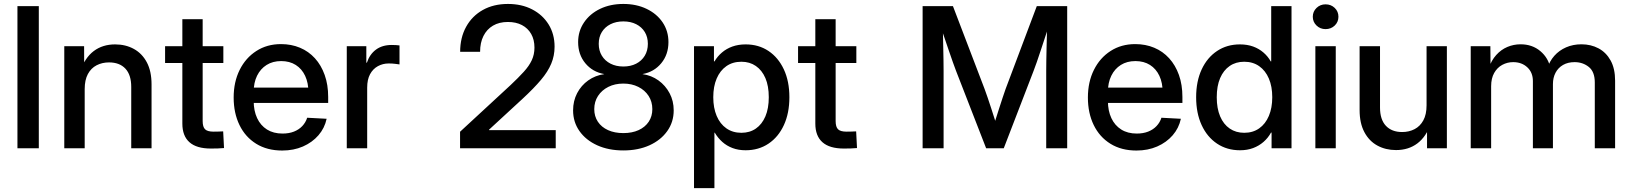

<svg xmlns="http://www.w3.org/2000/svg" viewBox="-20 -759 8350 983"><path d="M178.7 -727.5V0H69.3V-727.5Z M413.6 -302.7V0H309.1V-522.5H410.6L411.1 -393.1H390.1Q414.6 -463.4 460 -497.6Q505.4 -531.7 569.3 -531.7Q623 -531.7 665.3 -508.5Q707.5 -485.4 731.7 -439.9Q755.9 -394.5 755.9 -326.7V0H651.9V-314Q651.9 -375.5 622.1 -407.5Q592.3 -439.5 538.1 -439.5Q502.9 -439.5 474.6 -424.8Q446.3 -410.2 429.9 -379.9Q413.6 -349.6 413.6 -302.7Z M1123.5 -522.5V-436.5H825.2V-522.5ZM913.6 -660.6H1017.6V-139.2Q1017.6 -109.4 1029.8 -97.2Q1042 -85 1073.2 -85Q1084 -85 1098.1 -85.4Q1112.3 -85.9 1122.6 -86.4L1127 -1Q1112.8 0.5 1094.7 1Q1076.7 1.5 1059.6 1.5Q986.3 1.5 950 -30.8Q913.6 -63 913.6 -126.5Z M1424.8 11.7Q1347.7 11.7 1291.7 -22.9Q1235.8 -57.6 1206.1 -118.9Q1176.3 -180.2 1176.3 -259.8Q1176.3 -339.4 1207 -401.1Q1237.8 -462.9 1292.5 -498Q1347.2 -533.2 1418.5 -533.2Q1471.7 -533.2 1515.9 -514.6Q1560.1 -496.1 1592.3 -460.7Q1624.5 -425.3 1642.3 -375.2Q1660.2 -325.2 1660.2 -262.7V-231.9H1225.6V-310.5H1606L1559.1 -286.1Q1559.1 -335 1542.2 -370.8Q1525.4 -406.7 1494.1 -426.5Q1462.9 -446.3 1419.4 -446.3Q1376.5 -446.3 1345 -426.5Q1313.5 -406.7 1296.1 -371.3Q1278.8 -335.9 1278.8 -289.1V-242.2Q1278.8 -191.9 1296.4 -154.3Q1314 -116.7 1346.9 -95.9Q1379.9 -75.2 1426.3 -75.2Q1459.5 -75.2 1484.9 -85.2Q1510.3 -95.2 1527.6 -113.5Q1544.9 -131.8 1552.7 -156.2L1652.3 -150.9Q1642.1 -103 1610.4 -66.4Q1578.6 -29.8 1531 -9Q1483.4 11.7 1424.8 11.7Z M1755.4 0V-522.5H1855.5V-438H1858.4Q1872.6 -481 1904.8 -504.9Q1937 -528.8 1985.8 -528.8Q1997.1 -528.8 2007.8 -528.1Q2018.6 -527.3 2025.4 -526.4V-429.2Q2019.5 -430.2 2003.9 -432.1Q1988.3 -434.1 1970.2 -434.1Q1939.9 -434.1 1914.6 -420.2Q1889.2 -406.2 1874.5 -378.9Q1859.9 -351.6 1859.9 -310.5V0Z M2335.4 0V-84.5L2593.8 -323.2Q2634.3 -361.3 2661.6 -391.4Q2689 -421.4 2702.6 -450.7Q2716.3 -480 2716.3 -515.1Q2716.3 -555.7 2699.5 -585.2Q2682.6 -614.7 2652.3 -630.6Q2622.1 -646.5 2580.1 -646.5Q2535.6 -646.5 2503.9 -627.7Q2472.2 -608.9 2455.1 -574.7Q2438 -540.5 2438 -493.7H2335.9Q2335.9 -566.4 2366.5 -621.8Q2397 -677.2 2452.1 -708Q2507.3 -738.8 2580.6 -738.8Q2650.9 -738.8 2704.6 -710.9Q2758.3 -683.1 2788.8 -633.8Q2819.3 -584.5 2819.3 -520Q2819.3 -473.6 2802.2 -432.9Q2785.2 -392.1 2749.5 -349.9Q2713.9 -307.6 2657.7 -255.4L2483.9 -95.2V-92.8H2825.2V0Z M3171.4 11.2Q3095.7 11.2 3037.6 -15.1Q2979.5 -41.5 2946.8 -87.9Q2914.1 -134.3 2914.1 -193.8Q2914.1 -242.2 2934.8 -282Q2955.6 -321.8 2991.7 -347.4Q3027.8 -373 3073.2 -379.4V-379.9Q3013.7 -390.6 2976.8 -435.1Q2939.9 -479.5 2939.9 -543.5Q2939.9 -599.6 2970 -644Q3000 -688.5 3052.2 -713.6Q3104.5 -738.8 3171.4 -738.8Q3238.3 -738.8 3290.5 -713.6Q3342.8 -688.5 3372.6 -644.3Q3402.3 -600.1 3402.3 -543.5Q3402.3 -480 3365.5 -435.3Q3328.6 -390.6 3270 -379.9V-379.4Q3315.4 -373 3351.3 -347.2Q3387.2 -321.3 3408.2 -281.7Q3429.2 -242.2 3429.2 -193.8Q3429.2 -134.3 3396.2 -87.9Q3363.3 -41.5 3305.2 -15.1Q3247.1 11.2 3171.4 11.2ZM3171.4 -77.6Q3216.3 -77.6 3249.5 -92.8Q3282.7 -107.9 3301.3 -135.7Q3319.8 -163.6 3319.8 -200.2Q3319.8 -238.3 3300.8 -267.8Q3281.7 -297.4 3248 -314.2Q3214.4 -331.1 3171.4 -331.1Q3127.9 -331.1 3094.5 -314.2Q3061 -297.4 3041.7 -267.8Q3022.5 -238.3 3022.5 -200.2Q3022.5 -163.6 3041 -135.7Q3059.6 -107.9 3093 -92.8Q3126.5 -77.6 3171.4 -77.6ZM3171.4 -418.5Q3208.5 -418.5 3236.8 -432.9Q3265.1 -447.3 3281 -473.6Q3296.9 -500 3296.9 -534.7Q3296.9 -569.3 3281.2 -595Q3265.6 -620.6 3237.3 -635Q3209 -649.4 3171.4 -649.4Q3133.8 -649.4 3105.5 -635Q3077.1 -620.6 3061.3 -595Q3045.4 -569.3 3045.4 -534.7Q3045.4 -500 3061.3 -473.9Q3077.1 -447.8 3105.7 -433.1Q3134.3 -418.5 3171.4 -418.5Z M3533.2 204.1V-522.5H3635.3V-444.8H3638.2Q3653.3 -470.7 3676.3 -490.2Q3699.2 -509.8 3729.7 -520.8Q3760.3 -531.7 3797.4 -531.7Q3864.3 -531.7 3914.6 -498Q3964.8 -464.4 3993.2 -403.6Q4021.5 -342.8 4021.5 -261.2Q4021.5 -179.7 3993.4 -118.7Q3965.3 -57.6 3914.8 -23.7Q3864.3 10.3 3797.4 10.3Q3760.3 10.3 3730.5 -1Q3700.7 -12.2 3678 -32.5Q3655.3 -52.7 3639.6 -79.6H3637.7V204.1ZM3775.9 -79.1Q3818.4 -79.1 3849.9 -100.8Q3881.3 -122.6 3898.7 -163.3Q3916 -204.1 3916 -261.2Q3916 -318.8 3898.7 -359.1Q3881.3 -399.4 3849.9 -421.1Q3818.4 -442.9 3775.9 -442.9Q3731 -442.9 3698.7 -420.2Q3666.5 -397.5 3649.2 -356.9Q3631.8 -316.4 3631.8 -261.2Q3631.8 -206.5 3649.2 -165.5Q3666.5 -124.5 3699 -101.8Q3731.4 -79.1 3775.9 -79.1Z M4364.3 -522.5V-436.5H4065.9V-522.5ZM4154.3 -660.6H4258.3V-139.2Q4258.3 -109.4 4270.5 -97.2Q4282.7 -85 4314 -85Q4324.7 -85 4338.9 -85.4Q4353 -85.9 4363.3 -86.4L4367.7 -1Q4353.5 0.5 4335.4 1Q4317.4 1.5 4300.3 1.5Q4227.1 1.5 4190.7 -30.8Q4154.3 -63 4154.3 -126.5Z M4703.6 0V-727.5H4858.9L5021 -303.2Q5027.8 -285.2 5036.9 -258.3Q5045.9 -231.4 5055.7 -201.7Q5065.4 -171.9 5074 -144.5Q5082.5 -117.2 5087.9 -98.6H5062.5Q5067.9 -117.2 5076.4 -144.3Q5085 -171.4 5094.5 -201.2Q5104 -231 5113 -258.1Q5122.1 -285.2 5128.4 -303.2L5288.1 -727.5H5443.8V0H5336.4V-395.5Q5336.4 -418.9 5336.9 -448.5Q5337.4 -478 5338.1 -510.5Q5338.9 -543 5339.8 -575.9Q5340.8 -608.9 5340.8 -639.6H5354Q5342.3 -604 5330.6 -568.4Q5318.8 -532.7 5308.1 -500.2Q5297.4 -467.8 5288.1 -440.9Q5278.8 -414.1 5271.5 -395.5L5119.1 0H5028.8L4875 -395.5Q4867.7 -414.1 4858.4 -440.7Q4849.1 -467.3 4837.9 -499.8Q4826.7 -532.2 4814.7 -567.9Q4802.7 -603.5 4790 -639.6H4806.6Q4807.1 -609.4 4807.9 -576.7Q4808.6 -543.9 4809.3 -511.5Q4810.1 -479 4810.5 -449.2Q4811 -419.4 4811 -395.5V0Z M5798.3 11.7Q5721.2 11.7 5665.3 -22.9Q5609.4 -57.6 5579.6 -118.9Q5549.8 -180.2 5549.8 -259.8Q5549.8 -339.4 5580.6 -401.1Q5611.3 -462.9 5666 -498Q5720.7 -533.2 5792 -533.2Q5845.2 -533.2 5889.4 -514.6Q5933.6 -496.1 5965.8 -460.7Q5998 -425.3 6015.9 -375.2Q6033.7 -325.2 6033.7 -262.7V-231.9H5599.1V-310.5H5979.5L5932.6 -286.1Q5932.6 -335 5915.8 -370.8Q5898.9 -406.7 5867.7 -426.5Q5836.4 -446.3 5793 -446.3Q5750 -446.3 5718.5 -426.5Q5687 -406.7 5669.7 -371.3Q5652.3 -335.9 5652.3 -289.1V-242.2Q5652.3 -191.9 5669.9 -154.3Q5687.5 -116.7 5720.5 -95.9Q5753.4 -75.2 5799.8 -75.2Q5833 -75.2 5858.4 -85.2Q5883.8 -95.2 5901.1 -113.5Q5918.5 -131.8 5926.3 -156.2L6025.9 -150.9Q6015.6 -103 5983.9 -66.4Q5952.1 -29.8 5904.5 -9Q5856.9 11.7 5798.3 11.7Z M6328.6 10.3Q6261.7 10.3 6210.9 -23.7Q6160.2 -57.6 6132.1 -118.7Q6104 -179.7 6104 -261.2Q6104 -342.8 6132.3 -403.6Q6160.6 -464.4 6211.2 -498Q6261.7 -531.7 6328.1 -531.7Q6365.7 -531.7 6395.8 -520.8Q6425.8 -509.8 6448.5 -490.2Q6471.2 -470.7 6485.8 -444.8H6488.3V-727.5H6592.3V0H6490.2V-80.1H6487.3Q6472.2 -52.7 6449 -32.5Q6425.8 -12.2 6395.8 -1Q6365.7 10.3 6328.6 10.3ZM6350.1 -79.1Q6394.5 -79.1 6426.8 -101.8Q6459 -124.5 6476.3 -165.5Q6493.7 -206.5 6493.7 -261.2Q6493.7 -316.4 6476.3 -356.9Q6459 -397.5 6426.8 -420.2Q6394.5 -442.9 6350.1 -442.9Q6307.1 -442.9 6275.6 -421.1Q6244.1 -399.4 6226.8 -359.1Q6209.5 -318.8 6209.5 -261.2Q6209.5 -204.1 6226.8 -163.3Q6244.1 -122.6 6275.9 -100.8Q6307.6 -79.1 6350.1 -79.1Z M6714.4 0V-522.5H6818.8V0ZM6766.6 -609.9Q6739.3 -609.9 6720.2 -628.4Q6701.2 -647 6701.2 -673.3Q6701.2 -699.7 6720.2 -718.3Q6739.3 -736.8 6766.6 -736.8Q6794.4 -736.8 6813.5 -718.5Q6832.5 -700.2 6832.5 -673.3Q6832.5 -646.5 6813.5 -628.2Q6794.4 -609.9 6766.6 -609.9Z M7127.4 9.3Q7074.2 9.3 7032 -13.7Q6989.7 -36.6 6965.3 -82.5Q6940.9 -128.4 6940.9 -195.3V-522.5H7045.4V-208.5Q7045.4 -147 7075.4 -115Q7105.5 -83 7158.7 -83Q7193.8 -83 7222.2 -97.7Q7250.5 -112.3 7267.1 -142.6Q7283.7 -172.9 7283.7 -219.7V-522.5H7387.7V0H7286.1V-129.4H7307.1Q7282.2 -59.1 7236.8 -24.9Q7191.4 9.3 7127.4 9.3Z M7509.8 0V-522.5H7610.4L7611.3 -409.7H7602.1Q7615.7 -450.2 7640.4 -477.5Q7665 -504.9 7697.3 -518.6Q7729.5 -532.2 7765.1 -532.2Q7824.7 -532.2 7866.2 -497.3Q7907.7 -462.4 7918 -408.7H7902.3Q7913.1 -445.3 7937.7 -473.1Q7962.4 -501 7998 -516.6Q8033.7 -532.2 8076.7 -532.2Q8125 -532.2 8164.1 -511.5Q8203.1 -490.7 8226.1 -449.2Q8249 -407.7 8249 -345.7V0H8145V-336.4Q8145 -391.6 8114.3 -416.3Q8083.5 -440.9 8041.5 -440.9Q8007.3 -440.9 7982.4 -426.5Q7957.5 -412.1 7944.1 -386.7Q7930.7 -361.3 7930.7 -328.6V0H7828.1V-343.8Q7828.1 -387.7 7799.6 -414.3Q7771 -440.9 7727.1 -440.9Q7697.3 -440.9 7671.4 -427Q7645.5 -413.1 7629.9 -385.5Q7614.3 -357.9 7614.3 -317.4V0Z"/></svg>

Font: Inter 28pt Medium
Style: Regular
Weight: 500
Designer: Rasmus Andersson
Foundry: rsms
Version: Version 4.001;git-66647c0bb